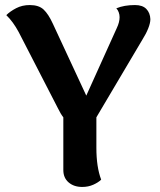

<svg xmlns="http://www.w3.org/2000/svg" viewBox="-20 -727 633 761"><path d="M362 -262V-141Q362 -65 381 -15Q370 -4 350 5Q330 14 306 14Q273 14 252 -4Q231 -22 231 -53V-262Q220 -276 209 -299L54 -600Q32 -641 5 -667Q20 -682 44 -694.5Q68 -707 98 -707Q134 -707 153 -689Q172 -671 189 -634L322 -348L443 -616Q454 -639 454 -659Q454 -669 450.5 -678.5Q447 -688 441 -694Q472 -707 515 -707Q545 -707 560 -691.5Q575 -676 576 -651Q576 -636 567.5 -614.5Q559 -593 545 -571Z"/></svg>

Font: Arima Madurai Black
Style: Regular
Weight: 900
Designer: Joana Correia and Natanael Gama
Foundry: NDISCOVER
Version: Version 1.019